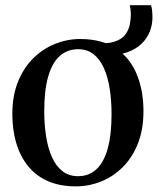

<svg xmlns="http://www.w3.org/2000/svg" viewBox="-20 -684 588 716"><path d="M26 -258.5Q26 -327 47.2 -379.5Q68.5 -432 104.5 -467.2Q140.5 -502.5 185.8 -520.5Q231 -538.5 278.5 -538.5Q360.5 -538.5 412.8 -503.2Q465 -468 490 -407Q515 -346 515 -269.5Q515 -200.5 494 -148Q473 -95.5 437 -60Q401 -24.5 356 -6.8Q311 11 263 11Q202 11 157.2 -9.2Q112.5 -29.5 83.5 -66Q54.5 -102.5 40.2 -151.5Q26 -200.5 26 -258.5ZM271 -27Q311.5 -27 339.2 -52.5Q367 -78 381.5 -129.5Q396 -181 396 -258Q396 -307 389.5 -350.8Q383 -394.5 368.2 -428.2Q353.5 -462 329.8 -481.2Q306 -500.5 271.5 -500.5Q231 -500.5 202.8 -475.2Q174.5 -450 159.8 -398.8Q145 -347.5 145 -269.5Q145 -220 151.8 -176.2Q158.5 -132.5 173.5 -98.8Q188.5 -65 212.5 -46Q236.5 -27 271 -27ZM379.5 -478 362 -522.5Q397 -523 418 -532.8Q439 -542.5 449.8 -558.5Q460.5 -574.5 464.2 -593.2Q468 -612 468 -630.5Q468 -638.5 467 -647.2Q466 -656 464 -664.5H543Q546 -657.5 547.2 -645Q548.5 -632.5 548.5 -619.5Q548.5 -591.5 538.5 -566.2Q528.5 -541 508 -521Q487.5 -501 455.5 -489.5Q423.5 -478 379.5 -478Z"/></svg>

Font: Merriweather 96pt Medium
Style: Regular
Weight: 500
Version: Version 2.100